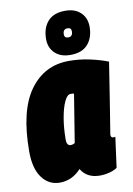

<svg xmlns="http://www.w3.org/2000/svg" viewBox="-90 -858 641 925"><g transform="rotate(-10 230.5 -395.5)"><path d="M323 10Q260 10 231 -38Q187 10 127 10Q73 10 40 -35Q7 -80 7 -162Q7 -362 78.5 -461Q150 -560 271 -560Q323 -560 373 -549Q423 -538 461 -523Q446 -426 436 -363Q426 -300 420 -262.5Q414 -225 411 -207Q408 -189 407 -182.5Q406 -176 406 -175Q406 -160 418 -160Q420 -160 423 -160.5Q426 -161 428 -161L408 -13Q395 -3 371 3.5Q347 10 323 10ZM230 -165 268 -400Q263 -402 259 -402Q255 -402 251 -402Q235 -402 221 -372.5Q207 -343 198.5 -294Q190 -245 190 -188Q190 -173 195.5 -166Q201 -159 209 -159Q219 -159 230 -165ZM284 -587Q236 -587 208.5 -613.5Q181 -640 181 -682Q181 -736 209.5 -768.5Q238 -801 295 -801Q343 -801 370.5 -774.5Q398 -748 398 -705Q398 -652 369.5 -619.5Q341 -587 284 -587ZM288 -672Q310 -672 310 -698Q310 -716 292 -716Q269 -716 269 -690Q269 -672 288 -672Z"/></g></svg>

Font: Georama Condensed Black
Style: Italic
Weight: 900
Width: 3
Italic angle: -9°
Designer: Jean-Baptiste Levee
Foundry: Production Type
Version: Version 1.000